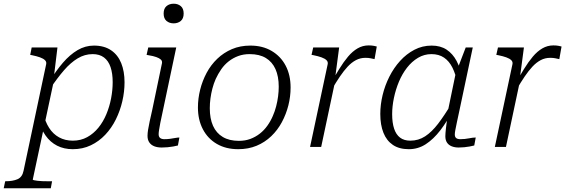

<svg xmlns="http://www.w3.org/2000/svg" viewBox="-90 -793 3050 1036"><path d="M-70 223 -62 185H-60Q-21 185 4.5 174Q30 163 37 129L159 -446Q162 -459 153 -468Q144 -477 126 -483.5Q108 -490 83 -495L73 -497L81 -537H220L201 -380L205 -378L87 175Q86 178 93.5 179.5Q101 181 112.5 182.5Q124 184 138 184.5Q152 185 166 185H191L184 223ZM118 -145 144 -180Q154 -136 175 -103Q196 -70 228.5 -52Q261 -34 303 -34Q346 -34 380.5 -53Q415 -72 441 -104Q467 -136 484 -177Q501 -218 509.5 -262.5Q518 -307 518 -350Q518 -397 506.5 -431Q495 -465 471 -483Q447 -501 410 -501Q367 -501 329 -478Q291 -455 255.5 -414Q220 -373 183 -318L176 -352Q212 -411 249.5 -454.5Q287 -498 328.5 -522.5Q370 -547 417 -547Q472 -547 509 -522Q546 -497 564 -452.5Q582 -408 582 -349Q582 -298 570 -246.5Q558 -195 535 -148.5Q512 -102 478 -66Q444 -30 400 -9Q356 12 303 12Q255 12 218 -7Q181 -26 156 -61.5Q131 -97 118 -145Z M706 -60Q706 -74 709 -93Q712 -112 717.5 -137.5Q723 -163 731 -198L784 -452Q786 -464 778 -471.5Q770 -479 753.5 -485Q737 -491 711 -495L701 -497L710 -537H861L786 -182Q779 -152 775 -130Q771 -108 768.5 -93Q766 -78 766 -69Q766 -55 774 -48.5Q782 -42 797 -42Q813 -42 827.5 -44Q842 -46 855.5 -48.5Q869 -51 878 -51L870 -8Q859 -5 844.5 -2.5Q830 0 814.5 1.5Q799 3 783 3Q760 3 743 -3.5Q726 -10 716 -24Q706 -38 706 -60ZM793 -720Q793 -747 808.5 -760Q824 -773 847 -773Q870 -773 885.5 -760Q901 -747 901 -720Q901 -693 885.5 -680Q870 -667 847 -667Q824 -667 808.5 -680Q793 -693 793 -720Z M1382 -167Q1393 -192 1400 -219Q1407 -246 1410.5 -273Q1414 -300 1414 -325Q1414 -381 1396.5 -420Q1379 -459 1344.5 -480Q1310 -501 1257 -501Q1223 -501 1195 -490.5Q1167 -480 1144 -462Q1121 -444 1104 -419.5Q1087 -395 1074 -367Q1063 -342 1056 -315Q1049 -288 1045.5 -261.5Q1042 -235 1042 -209Q1042 -153 1059.5 -114Q1077 -75 1112 -54Q1147 -33 1199 -33Q1233 -33 1261 -43.5Q1289 -54 1312 -72Q1335 -90 1352.5 -114.5Q1370 -139 1382 -167ZM978 -213Q978 -261 990 -309Q1002 -357 1025 -400Q1048 -443 1082.5 -476Q1117 -509 1161.5 -528Q1206 -547 1261 -547Q1327 -547 1376 -518Q1425 -489 1451.5 -438.5Q1478 -388 1478 -321Q1478 -272 1466 -224.5Q1454 -177 1431 -134Q1408 -91 1373.5 -58Q1339 -25 1294.5 -6.5Q1250 12 1195 12Q1129 12 1080 -16.5Q1031 -45 1004.5 -96Q978 -147 978 -213Z M1583 0H1643L1722 -372L1718 -370L1740 -537H1600L1591 -497L1602 -495Q1627 -490 1645 -483.5Q1663 -477 1672 -468Q1681 -459 1678 -446ZM1943 -542Q1940 -543 1928 -545.5Q1916 -548 1899 -548Q1867 -548 1839.5 -532Q1812 -516 1788 -487.5Q1764 -459 1740 -420Q1716 -381 1689 -335L1701 -311Q1723 -349 1744 -380Q1765 -411 1786 -433.5Q1807 -456 1830.5 -468.5Q1854 -481 1882 -481Q1898 -481 1909.5 -478.5Q1921 -476 1931 -474Z M2403 -376 2379 -342Q2369 -392 2351.5 -427.5Q2334 -463 2306 -482Q2278 -501 2238 -501Q2199 -501 2165.5 -481Q2132 -461 2106 -427.5Q2080 -394 2062.5 -352Q2045 -310 2035.5 -264.5Q2026 -219 2026 -177Q2026 -131 2036.5 -99Q2047 -67 2068.5 -50.5Q2090 -34 2124 -34Q2168 -34 2204 -57.5Q2240 -81 2274 -125.5Q2308 -170 2345 -232L2355 -201Q2323 -138 2286 -90Q2249 -42 2207.5 -15Q2166 12 2116 12Q2064 12 2030 -11Q1996 -34 1979 -76.5Q1962 -119 1962 -178Q1962 -228 1974.5 -280Q1987 -332 2011 -379.5Q2035 -427 2069 -464.5Q2103 -502 2146 -524.5Q2189 -547 2239 -547Q2287 -547 2320 -525Q2353 -503 2373.5 -464.5Q2394 -426 2403 -376ZM2461 -537 2389 -197Q2381 -160 2375.5 -134Q2370 -108 2367 -92Q2364 -76 2364 -68Q2364 -54 2371.5 -48Q2379 -42 2394 -42Q2418 -42 2440 -46.5Q2462 -51 2477 -51L2469 -8Q2458 -5 2444 -2.5Q2430 0 2415 1.5Q2400 3 2385 3Q2364 3 2347.5 -3.5Q2331 -10 2322 -23.5Q2313 -37 2313 -58Q2313 -72 2316.5 -103Q2320 -134 2325 -169L2322 -171L2370 -403L2375 -412L2423 -537Z M2580 0H2640L2719 -372L2715 -370L2737 -537H2597L2588 -497L2599 -495Q2624 -490 2642 -483.5Q2660 -477 2669 -468Q2678 -459 2675 -446ZM2940 -542Q2937 -543 2925 -545.5Q2913 -548 2896 -548Q2864 -548 2836.5 -532Q2809 -516 2785 -487.5Q2761 -459 2737 -420Q2713 -381 2686 -335L2698 -311Q2720 -349 2741 -380Q2762 -411 2783 -433.5Q2804 -456 2827.5 -468.5Q2851 -481 2879 -481Q2895 -481 2906.5 -478.5Q2918 -476 2928 -474Z"/></svg>

Font: Roboto Serif 20pt ExtraLight
Style: Italic
Weight: 250
Italic angle: -10°
Version: Version 1.007